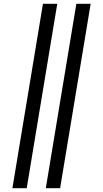

<svg xmlns="http://www.w3.org/2000/svg" viewBox="-20 -843 540 1006"><path d="M220 143 380 -823H455L295 143ZM45 143 205 -823H280L120 143Z"/></svg>

Font: Iosevka Curly Slab
Style: Italic
Weight: 400
Italic angle: -9°
Monospace: yes
Designer: Belleve Invis
Foundry: Belleve Invis
Version: Version 22.1.2; ttfautohint (v1.8.4)